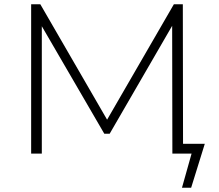

<svg xmlns="http://www.w3.org/2000/svg" viewBox="-20 -720 1027 900"><path d="M940 -46 876 160H833L878 0H788L787 -599L494 -93H469L176 -597V0H126V-700H169L482 -159L795 -700H837L838 -46Z"/></svg>

Font: Montserrat Alternates Light
Style: Regular
Weight: 300
Designer: Julieta Ulanovsky
Foundry: Julieta Ulanovsky
Version: Version 7.200